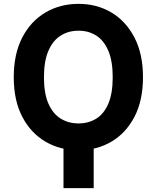

<svg xmlns="http://www.w3.org/2000/svg" viewBox="-20 -757 800 980"><path d="M458.2 -19.5V203.1H304.1V-19.5ZM709.8 -362.7Q709.8 -243.8 666.3 -160.7Q622.8 -77.5 548.6 -33.9Q474.4 9.8 380.9 9.8Q286.9 9.8 212 -34Q137 -77.8 93.6 -161.1Q50.2 -244.4 50.2 -362.7Q50.2 -481.7 93.6 -565.4Q137 -649.1 212 -693.2Q286.9 -737.3 380.9 -737.3Q474.4 -737.3 548.6 -693.2Q622.8 -649.1 666.3 -565.4Q709.8 -481.7 709.8 -362.7ZM555.3 -362.7Q555.2 -446.3 532.6 -498.6Q510.1 -551 470.8 -575.7Q431.5 -600.5 380.9 -600.2Q330.2 -600.5 290.2 -575.6Q250.2 -550.7 227.3 -498.2Q204.5 -445.7 204.3 -362.7Q204.5 -279 227.6 -227.1Q250.8 -175.2 290.6 -151.1Q330.5 -127.1 380.9 -126.8Q431.5 -127.1 470.8 -151.1Q510.1 -175.2 532.6 -227.1Q555.2 -279 555.3 -362.7Z"/></svg>

Font: GitLab Sans
Style: Regular
Weight: 400
Designer: Rasmus Andersson
Foundry: Modifications by GitLab B.V., manufactured by rsms
Version: Version 4.000;git-c8fb6b7